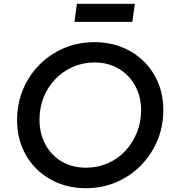

<svg xmlns="http://www.w3.org/2000/svg" viewBox="-20 -979 922 1011"><path d="M432 12Q354 12 288 -14.5Q222 -41 173 -89Q124 -137 97 -202.5Q70 -268 70 -347Q70 -433 101 -507.5Q132 -582 187.5 -638Q243 -694 317 -725.5Q391 -757 478 -757Q556 -757 622 -730.5Q688 -704 737 -656Q786 -608 813 -542.5Q840 -477 840 -399Q840 -313 808.5 -238.5Q777 -164 721.5 -107.5Q666 -51 592 -19.5Q518 12 432 12ZM433 -96Q494 -96 547 -119Q600 -142 639 -183.5Q678 -225 700.5 -280Q723 -335 723 -398Q723 -470 692 -527Q661 -584 605.5 -617Q550 -650 478 -650Q416 -650 363 -626.5Q310 -603 270.5 -561.5Q231 -520 209.5 -465.5Q188 -411 188 -348Q188 -276 219 -218.5Q250 -161 305 -128.5Q360 -96 433 -96ZM372 -864 385 -959H690L677 -864Z"/></svg>

Font: Plus Jakarta Sans SemiBold
Style: Italic
Weight: 600
Italic angle: -8°
Designer: Gumpita Rahayu
Foundry: Tokotype
Version: Version 2.071; ttfautohint (v1.8.4.7-5d5b);gftools[0.9.29]